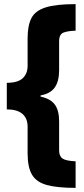

<svg xmlns="http://www.w3.org/2000/svg" viewBox="-20 -744 407 932"><path d="M347 168Q260 168 209 154.5Q158 141 136 105Q114 69 114 0V-130Q114 -169 89 -191Q64 -213 13 -213V-342Q66 -342 90 -364Q114 -386 114 -425V-558Q114 -620 132.5 -656Q151 -692 201.5 -708Q252 -724 347 -724V-595Q310 -594 288.5 -586Q267 -578 267 -543V-404Q267 -349 245.5 -319Q224 -289 177 -281V-275Q225 -265 246 -236.5Q267 -208 267 -155V-14Q267 14 283.5 25.5Q300 37 347 39Z"/></svg>

Font: Noto Sans ExtraCondensed Black
Style: Regular
Weight: 900
Width: 2
Designer: Monotype Design Team
Foundry: Monotype Imaging Inc.
Version: Version 2.013; ttfautohint (v1.8.4.7-5d5b)